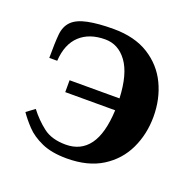

<svg xmlns="http://www.w3.org/2000/svg" viewBox="-94 -577 690 683"><g transform="rotate(20 250.5 -235.0)"><path d="M225 10Q168 10 130 -7Q92 -24 69 -48.5Q46 -73 31 -95L62 -118Q88 -84 120 -59.5Q152 -35 205 -35Q262 -35 293.5 -78Q325 -121 329 -210H140V-255H329Q325 -346 292.5 -390.5Q260 -435 210 -435Q150 -435 114.5 -402Q79 -369 75 -305H45Q45 -362 48 -394Q51 -426 70 -445Q89 -464 128.5 -472Q168 -480 225 -480Q305 -480 358.5 -446.5Q412 -413 438.5 -357.5Q465 -302 465 -235Q465 -169 438.5 -113Q412 -57 358.5 -23.5Q305 10 225 10Z"/></g></svg>

Font: El Messiri
Style: Bold
Weight: 700
Designer: Mohamed Gaber
Foundry: Kief Type Foundry
Version: Version 2.020; ttfautohint (v1.8.3)